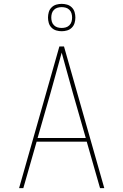

<svg xmlns="http://www.w3.org/2000/svg" viewBox="-20 -976 640 996"><path d="M79 0 288 -735H312L521 0H499L430 -241H170L101 0ZM425 -260 359 -490Q344 -543 329.5 -596Q315 -649 300 -703Q285 -649 270.5 -596Q256 -543 241 -490L175 -260ZM300 -814Q286 -814 272 -818Q258 -822 247.5 -832.5Q237 -843 233 -857Q229 -871 229 -885Q229 -899 233 -913Q237 -927 247.5 -937.5Q258 -948 272 -952Q286 -956 300 -956Q314 -956 328 -952Q342 -948 352.5 -937.5Q363 -927 367 -913Q371 -899 371 -885Q371 -871 367 -857Q363 -843 352.5 -832.5Q342 -822 328 -818Q314 -814 300 -814ZM300 -831Q311 -831 321.5 -834Q332 -837 340 -845Q348 -853 351 -863.5Q354 -874 354 -885Q354 -896 351 -906.5Q348 -917 340 -925Q332 -933 321.5 -936Q311 -939 300 -939Q289 -939 278.5 -936Q268 -933 260 -925Q252 -917 249 -906.5Q246 -896 246 -885Q246 -874 249 -863.5Q252 -853 260 -845Q268 -837 278.5 -834Q289 -831 300 -831Z"/></svg>

Font: Iosevka Aile Thin
Style: Regular
Weight: 100
Designer: Belleve Invis
Foundry: Belleve Invis
Version: Version 31.1.0; ttfautohint (v1.8.4)